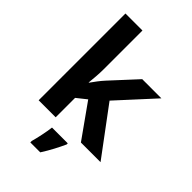

<svg xmlns="http://www.w3.org/2000/svg" viewBox="-284 -864 1189 1189"><g transform="rotate(45 310.0 -269.5)"><path d="M227 -420V-760H78V0H227V-170L291 -221L448 0H620L390 -309L607 -546H439L286 -380C262 -354 241 -325 221 -297H219C223 -338 227 -379 227 -420ZM394 71V61H256C251 104 237 169 226 208V221H313C347 168 374 115 394 71Z"/></g></svg>

Font: Noto Sans Gujarati
Style: Bold
Weight: 700
Designer: Jelle Bosma - Monotype Design Team, Universal Thirst
Foundry: Monotype Imaging Inc.
Version: Version 2.106